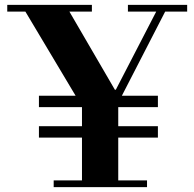

<svg xmlns="http://www.w3.org/2000/svg" viewBox="-20 -774 804 794"><path d="M202 0V-28H319V-334L85 -726H10V-754H360V-726H267L455 -403H459L626 -726H509V-754H754V-726H663L469 -349V-28H588V0ZM141 -205V-252H633V-205ZM141 -331V-378H633V-331Z"/></svg>

Font: Libre Bodoni SemiBold
Style: Regular
Weight: 600
Designer: Pablo Impallari, Rodrigo Fuenzalida
Foundry: Impallari Type
Version: Version 2.005;gftools[0.9.23]